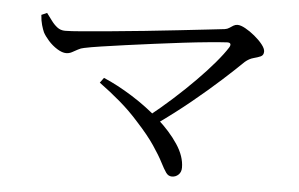

<svg xmlns="http://www.w3.org/2000/svg" viewBox="-45 -677 1089 700"><g transform="rotate(5 500.0 -327.0)"><path d="M81.5 -587.3 101.8 -596.2Q111.1 -584.2 121.2 -570.2Q131.2 -556.3 143.5 -546.7Q155.8 -537 172.8 -537Q191.9 -537 236 -540.7Q280.1 -544.4 339.1 -549.9Q398 -555.3 461.8 -561.9Q525.6 -568.5 584.7 -575.1Q643.8 -581.7 688.7 -586.7Q733.5 -591.7 752 -593.9Q761.3 -595.1 768.3 -599.9Q775.3 -604.8 782.5 -609.1Q789.7 -613.3 797.5 -613.3Q809.1 -613.3 826.3 -603.8Q843.6 -594.3 861 -579.9Q878.5 -565.5 890.4 -550.5Q902.2 -535.5 902.2 -524.8Q902.2 -511.3 891.7 -506.5Q881.1 -501.8 865.6 -497.8Q850.2 -493.8 835.2 -481.1Q806.3 -452.7 760.1 -410.8Q713.8 -368.8 655.7 -321.2Q597.6 -273.6 531.7 -226.9L503.3 -254.6Q546 -288.6 587.7 -326.3Q629.5 -364 666.3 -401.3Q703.2 -438.6 731.2 -471.8Q759.2 -504.9 774.2 -528.8Q779.4 -537.4 777 -542.2Q774.6 -546.9 764.7 -546.5Q739.5 -545.1 697.5 -541.1Q655.6 -537.2 604.9 -531.1Q554.1 -525 500.7 -518Q447.3 -511 397.6 -504.2Q347.9 -497.4 308.4 -491.4Q268.9 -485.5 247.1 -480.7Q235.7 -478.8 224.8 -472.6Q213.8 -466.3 204 -461.3Q194.1 -456.2 183.6 -456.2Q168.9 -456.2 150.6 -467.6Q132.3 -479 117.8 -495.3Q103.3 -511.7 96.5 -524.8Q92.1 -534.5 87.5 -550.4Q82.9 -566.2 81.5 -587.3ZM329.1 -378.4Q380.1 -356.7 434.9 -322.3Q489.8 -287.8 536.4 -246.6Q583 -205.4 611.9 -161.8Q640.8 -118.3 640.8 -77Q640.8 -60.7 630.8 -51.2Q620.8 -41.6 606.6 -41.6Q593.6 -41.6 585 -53.8Q576.3 -66.1 564.1 -90.1Q551.9 -114.1 528.4 -148.9Q505 -183.8 463.2 -229.3Q430.3 -266.5 392.9 -298.5Q355.4 -330.6 315.3 -359.7Z"/></g></svg>

Font: Noto Serif KR
Style: Regular
Weight: 200
Designer: Ryoko NISHIZUKA 西塚涼子 (kana & ideographs); Frank Grießhammer (Latin, Greek & Cyrillic); Wenlong ZHANG 张文龙 (bopomofo); San
Foundry: Adobe
Version: Version 2.001;hotconv 1.1.0;makeotfexe 2.6.0